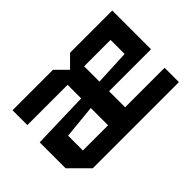

<svg xmlns="http://www.w3.org/2000/svg" viewBox="-92 -830 1100 1100"><g transform="rotate(-45 457.5 -280.0)"><path d="M42 -110V-320L388 -330V-440H62V-560H390L459 -491L528 -560H870V-246H530V-116H850V0H152ZM530 -324 744 -334V-448H530ZM184 -232V-112H388V-252Z"/></g></svg>

Font: Tektur SemiBold
Style: Regular
Weight: 600
Designer: Adam Jagosz
Foundry: Adam Jagosz
Version: Version 1.005;gftools[0.9.30]